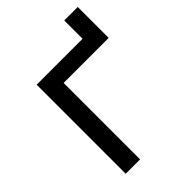

<svg xmlns="http://www.w3.org/2000/svg" viewBox="-241 -956 1067 1067"><g transform="rotate(-45 292.5 -422.0)"><path d="M104 0V-700H465V-844H571V-601H217V0Z"/></g></svg>

Font: Argentum Sans
Style: Regular
Weight: 400
Designer: Julieta Ulanovsky, Owen Earl, Chris M. Simpson, Rasmus Andersson, Cristiano Sobral
Foundry: The Argentum Sans Project Authors
Version: Version 3.135; ttfautohint (v1.8.4.7-5d5b-dirty)